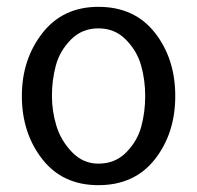

<svg xmlns="http://www.w3.org/2000/svg" viewBox="-20 -529 576 562"><path d="M268 13Q163 13 103.5 -63.5Q44 -140 44 -248Q44 -355 104 -432Q164 -509 268 -509Q374 -509 433.5 -433Q493 -357 493 -248Q493 -139 433.5 -63Q374 13 268 13ZM268 -50Q317 -50 349.5 -83Q382 -116 393.5 -158.5Q405 -201 405 -248Q405 -295 393 -337.5Q381 -380 348.5 -413Q316 -446 268 -446Q220 -446 187.5 -413Q155 -380 143.5 -337.5Q132 -295 132 -248Q132 -204 145 -161Q158 -118 190.5 -84Q223 -50 268 -50Z"/></svg>

Font: Rosario
Style: Regular
Weight: 400
Designer: Hector Gatti
Foundry: Omnibus-Type
Version: Version 1.004